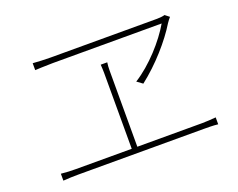

<svg xmlns="http://www.w3.org/2000/svg" viewBox="-100 -843 1199 966"><g transform="rotate(-20 500.0 -360.5)"><path d="M876 -647 853 -665C845 -662 826 -660 812 -660C725 -660 306 -660 242 -660C208 -660 176 -662 147 -664V-627C147 -627 208 -630 242 -630C305 -630 737 -630 825 -630C780 -552 693 -454 605 -399L635 -377C725 -447 808 -542 856 -621C862 -631 869 -638 876 -647ZM90 -93V-56C119 -58 144 -59 170 -59H844C861 -59 893 -59 919 -56V-93C893 -91 870 -89 844 -89H498V-496C498 -514 499 -525 501 -540H466C467 -525 468 -510 468 -496V-89H170C144 -89 118 -90 90 -93Z"/></g></svg>

Font: Harano Aji Gothic TW ExtraLight
Style: Regular
Weight: 250
Foundry: Masamichi Hosoda
Version: HaranoAjiGothicTW-ExtraLight version 20230610;ttx 4.39.4